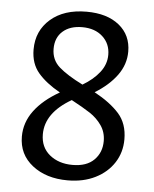

<svg xmlns="http://www.w3.org/2000/svg" viewBox="-48 -657 564 705"><g transform="rotate(5 234.0 -304.5)"><path d="M422 -161Q422 -113 397.5 -75Q373 -37 329 -15Q285 7 227 7Q148 7 97 -33Q46 -73 46 -139Q46 -191 78.5 -234.5Q111 -278 171 -312Q119 -341 90 -375Q61 -409 61 -461Q61 -530 110.5 -573Q160 -616 243 -616Q319 -616 363.5 -580Q408 -544 408 -483Q408 -436 379 -396Q350 -356 298 -324Q357 -292 389.5 -255.5Q422 -219 422 -161ZM251 -348Q290 -371 313 -400.5Q336 -430 336 -465Q336 -506 307.5 -532Q279 -558 232 -558Q187 -558 160.5 -534.5Q134 -511 134 -470Q134 -429 163.5 -403Q193 -377 251 -348ZM347 -148Q347 -181 329.5 -206Q312 -231 286 -248Q260 -265 217 -288Q122 -233 122 -154Q122 -106 155.5 -78.5Q189 -51 240 -51Q292 -51 319.5 -78.5Q347 -106 347 -148Z"/></g></svg>

Font: Ysabeau Medium
Style: Regular
Weight: 500
Designer: Christian Thalmann (Catharsis Fonts)
Version: Version 0.003